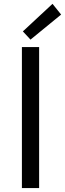

<svg xmlns="http://www.w3.org/2000/svg" viewBox="-20 -960 332 980"><path d="M91.8 -719.7H179.7V0H91.8ZM96.7 -799.8 248 -940.4 292 -885.7 135.7 -757.8Z"/></svg>

Font: Reddit Sans Strawberry
Style: Regular
Weight: 400
Designer: Stephen Hutchings
Foundry: Reddit
Version: Version 1.013